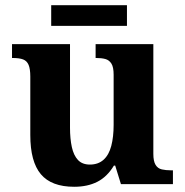

<svg xmlns="http://www.w3.org/2000/svg" viewBox="-20 -705 707 735"><path d="M264 10Q177 10 136.5 -38Q96 -86 96 -188V-412Q96 -441 89.5 -456.5Q83 -472 68.5 -477.5Q54 -483 29 -483H26V-536H248V-216Q248 -174 255 -142Q262 -110 278.5 -92.5Q295 -75 324 -75Q356 -75 376.5 -93.5Q397 -112 406 -146.5Q415 -181 415 -227V-419Q415 -448 406.5 -461.5Q398 -475 383.5 -479Q369 -483 349 -483H346V-536H567V-116Q567 -88 575.5 -74Q584 -60 599.5 -56.5Q615 -53 634 -53H642V0H443L421 -71H416Q390 -28 352.5 -9Q315 10 264 10ZM176 -606V-685H466V-606Z"/></svg>

Font: Noto Serif Myanmar
Style: Regular
Weight: 400
Designer: Ben Mitchell and the Monotype Design Team
Foundry: Monotype Imaging Inc.
Version: Version 2.106